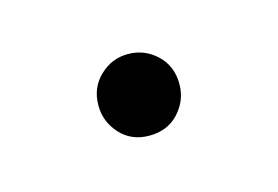

<svg xmlns="http://www.w3.org/2000/svg" viewBox="-31 -112 240 166"><g transform="rotate(-15 89.0 -29.5)"><path d="M89 6.5Q73 6.5 63 -4.5Q53 -15.5 53 -30Q53 -46 63.8 -56.2Q74.5 -66.5 89 -66.5Q104 -66.5 114.8 -56.2Q125.5 -46 125.5 -30Q125.5 -15.5 115.5 -4.5Q105.5 6.5 89 6.5Z"/></g></svg>

Font: Acari Sans Neue Light
Style: Regular
Weight: 300
Designer: Alfredo Marco Pradil (font), Cristiano Sobral (main changes)
Foundry: Hanken Design Co. (font), Cristiano Sobral (main changes)
Version: Version 2.459;March 19, 2022;FontCreator 14.0.0.2808 64-bit;